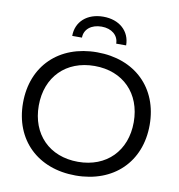

<svg xmlns="http://www.w3.org/2000/svg" viewBox="-97 -1007 1030 1105"><g transform="rotate(10 417.5 -454.0)"><path d="M418 10C640 10 788 -134 788 -350C788 -566 640 -710 418 -710C196 -710 48 -566 48 -350C48 -134 196 10 418 10ZM418 -70C251 -70 140 -182 140 -350C140 -518 251 -630 418 -630C584 -630 695 -518 695 -350C695 -182 584 -70 418 -70ZM517 -778H575C575 -861 512 -918 418 -918C323 -918 260 -861 260 -778H317C317 -826 357 -860 418 -860C477 -860 517 -826 517 -778Z"/></g></svg>

Font: Gully
Style: Regular
Weight: 400
Designer: jaikishan Patel
Foundry: MagicType
Version: Version 1.000;Glyphs 3.2 (3242)